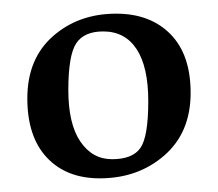

<svg xmlns="http://www.w3.org/2000/svg" viewBox="-20 -568 319 281"><path d="M126 -307Q77 -307 48.5 -337.5Q20 -368 20 -424Q20 -482 57.5 -515Q95 -548 150 -548Q200 -548 229.5 -518Q259 -488 259 -432Q259 -374 220.5 -340.5Q182 -307 126 -307ZM144 -335Q174 -335 185.5 -351.5Q197 -368 197 -420Q197 -470 180 -496Q163 -522 131 -522Q103 -522 91.5 -504.5Q80 -487 80 -436Q80 -387 97.5 -361Q115 -335 144 -335Z"/></svg>

Font: Ancizar Serif Light
Style: Regular
Weight: 300
Designer: Cesar Puertas, Viviana Monsalve, Julian Moncada, Julian Prieto, Jose Castro, Felipe Aragon, Mariel Hernandez, Sara Alarc
Version: Version 8.100